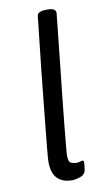

<svg xmlns="http://www.w3.org/2000/svg" viewBox="-87 -795 470 844"><g transform="rotate(-10 148.5 -373.0)"><path d="M187 -752Q208 -752 216.5 -746.5Q225 -741 225 -730Q225 -730 221.5 -698Q218 -666 212.5 -612.5Q207 -559 200 -494.5Q193 -430 186 -364.5Q179 -299 173.5 -243Q168 -187 164.5 -150Q161 -113 161 -107Q161 -76 173 -71Q185 -66 197 -66Q206 -66 213 -68.5Q220 -71 224 -71Q230 -71 230 -64Q230 -63 229.5 -53.5Q229 -44 226 -27Q222 -8 201 -1Q180 6 166 6Q123 6 99.5 -17.5Q76 -41 76 -92Q76 -102 79.5 -141Q83 -180 89 -237.5Q95 -295 101.5 -361Q108 -427 115 -492Q122 -557 128 -610.5Q134 -664 137.5 -696.5Q141 -729 141 -730Q142 -742 153 -747Q164 -752 183 -752Z"/></g></svg>

Font: Asap VF Beta
Style: Italic
Weight: 400
Italic angle: -6°
Designer: Pablo Cosgaya
Foundry: Pablo Cosgaya
Version: Version 1.007